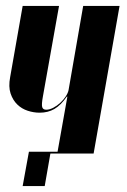

<svg xmlns="http://www.w3.org/2000/svg" viewBox="-20 -515 426 644"><path d="M204 -191Q184 -162 162.5 -149.5Q141 -137 113 -137Q93 -137 73 -143.5Q53 -150 38 -164.5Q23 -179 15.5 -201.5Q8 -224 14 -256L56 -495H178L124 -192Q119 -165 121.5 -156Q124 -147 135 -147Q146 -147 158.5 -153.5Q171 -160 182 -170Q193 -180 200.5 -191.5Q208 -203 210 -213L259 -495H381L294 0H172L206 -191ZM173 0H149L130 109H56L77 -6H174Z"/></svg>

Font: Moniqa Black Ita Display
Style: Italic
Weight: 900
Italic angle: -10°
Designer: Rajesh Rajput
Foundry: Rajesh Rajput
Version: Version 1.000